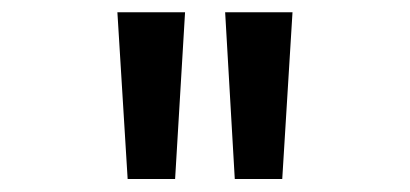

<svg xmlns="http://www.w3.org/2000/svg" viewBox="-20 -777 655 307"><path d="M184.1 -490.8 167.7 -757.4H275.9L260 -490.8ZM355.4 -490.8 340 -757.4H447.7L431.3 -490.8Z"/></svg>

Font: FiraCode Nerd Font Mono
Style: Regular
Weight: 400
Monospace: yes
Designer: Carrois Corporate, Edenspiekermann AG, Nikita Prokopov
Foundry: Carrois Corporate, Edenspiekermann AG, Nikita Prokopov
Version: Version 6.002;Nerd Fonts 3.4.0